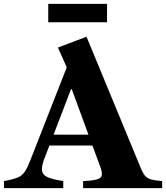

<svg xmlns="http://www.w3.org/2000/svg" viewBox="-40 -971 856 991"><path d="M-19.5 0V-36.5Q27 -44.5 50.8 -54.5Q74.5 -64.5 88.2 -85.2Q102 -106 117.5 -146L304.5 -623.5L259 -725.5L406.5 -781.5L689.5 -96.5Q699 -74.5 710 -62.2Q721 -50 741 -44.5Q761 -39 797 -36.5V0H389V-36.5Q453.5 -38.5 474.8 -51Q496 -63.5 476.5 -113L437 -220H215L186 -144.5Q173.5 -108.5 177.2 -87.8Q181 -67 207 -55.8Q233 -44.5 286.5 -36.5V0ZM326.5 -510.5 236.5 -276H416.5L330.5 -510.5ZM209 -856V-951H512.5V-856Z"/></svg>

Font: Libre Caslon Text
Style: Bold
Weight: 700
Designer: Pablo Impallari, Rodrigo Fuenzalida, Katja Schimmel
Foundry: Pablo Impallari, Rodrigo Fuenzalida
Version: Version 2.000